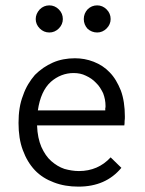

<svg xmlns="http://www.w3.org/2000/svg" viewBox="-20 -685 540 715"><path d="M259 -468C230 -468 202 -463 177 -452C152 -441 130 -426 110 -406C92 -385 76 -360 66 -330C54 -300 49 -266 49 -227C49 -189 54 -155 65 -126C76 -96 91 -71 110 -51C129 -31 153 -16 180 -6C208 5 239 10 272 10C340 10 393 -13 432 -60L392 -99C361 -65 321 -48 274 -48C256 -48 238 -51 220 -56C202 -62 186 -72 171 -85C156 -98 144 -116 134 -138C125 -159 119 -186 118 -218H443C444 -223 444 -229 444 -234C445 -240 445 -246 445 -251C445 -288 440 -321 430 -348C419 -375 406 -398 388 -416C372 -433 352 -446 329 -455C306 -464 283 -468 259 -468ZM121 -274C128 -322 144 -357 169 -380C194 -402 223 -413 254 -413C271 -413 286 -410 300 -403C315 -396 327 -388 338 -376C349 -366 357 -352 364 -338C370 -322 373 -307 373 -290C373 -287 373 -284 372 -282V-274ZM199 -650C189 -660 177 -665 164 -665C150 -665 138 -660 128 -650C118 -639 113 -627 113 -614C113 -601 118 -589 128 -579C138 -569 150 -564 164 -564C177 -564 189 -569 199 -579C209 -589 214 -601 214 -614C214 -628 209 -640 199 -650ZM377 -650C367 -660 355 -665 342 -665C328 -665 316 -660 306 -650C297 -640 292 -628 292 -614C292 -600 297 -588 306 -578C316 -569 328 -564 342 -564C355 -564 367 -569 377 -579C387 -589 392 -601 392 -614C392 -628 387 -640 377 -650Z"/></svg>

Font: Inconsolatazi4
Style: Regular
Weight: 400
Designer: Raph Levien, Kirill Tkachev
Foundry: Cyreal
Version: Version 1.013